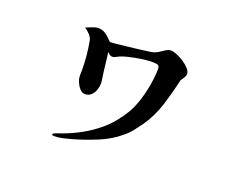

<svg xmlns="http://www.w3.org/2000/svg" viewBox="-98 -711 1197 959"><g transform="rotate(20 500.0 -232.0)"><path d="M779 -450Q779 -441 771.5 -428.5Q764 -416 759 -410Q744 -343 722 -272Q700 -201 660 -143Q644 -121 627 -99Q610 -77 589 -60Q541 -18 475 9Q409 36 348 53Q327 59 304 64Q281 69 259 69Q249 69 249 63Q249 59 258.5 55Q268 51 278.5 47.5Q289 44 292 43Q342 25 387.5 0Q433 -25 474 -59Q503 -83 528 -113.5Q553 -144 572 -176Q591 -208 605 -252.5Q619 -297 626.5 -343Q634 -389 634 -426Q634 -443 620 -445Q606 -447 593 -447Q571 -447 537.5 -442Q504 -437 471 -429Q438 -421 419 -410Q413 -407 408.5 -405Q404 -403 396 -403Q390 -403 382.5 -408.5Q375 -414 371 -418Q376 -385 379.5 -351.5Q383 -318 388 -285Q391 -272 391 -259Q391 -242 385 -224Q379 -206 366 -193.5Q353 -181 333 -181Q318 -181 306 -194Q294 -207 286.5 -224Q279 -241 279 -254Q278 -262 278.5 -270.5Q279 -279 279 -287Q279 -326 275.5 -363.5Q272 -401 265 -439Q262 -456 248 -471Q234 -486 220 -493Q230 -498 251 -506Q272 -514 283 -514Q307 -514 323.5 -502.5Q340 -491 350 -479.5Q360 -468 366 -468Q373 -468 396 -470.5Q419 -473 450 -476.5Q481 -480 511 -483.5Q541 -487 563 -490.5Q585 -494 589 -496Q606 -502 627 -517.5Q648 -533 664 -533Q676 -533 695.5 -525Q715 -517 734 -504.5Q753 -492 766 -477.5Q779 -463 779 -450Z"/></g></svg>

Font: Kaisei Tokumin ExtraBold
Style: Regular
Weight: 800
Designer: Font-Kai, 金井和夫
Foundry: KAZUO KANAI
Version: Version 5.003